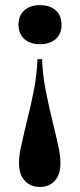

<svg xmlns="http://www.w3.org/2000/svg" viewBox="-20 -552 316 760"><path d="M223.6 -454.1Q223.6 -418.5 200.7 -397.7Q177.7 -377 138.2 -377Q99.1 -377 76.2 -397.7Q53.2 -418.5 53.2 -454.1Q53.2 -490.2 76.2 -511Q99.1 -531.7 138.2 -531.7Q177.7 -531.7 200.7 -511Q223.6 -490.2 223.6 -454.1ZM190.9 -59.1Q205.6 0.5 212.4 33.9Q219.2 67.4 219.2 93.8Q219.2 139.6 196.8 163.8Q174.3 188 137.7 188Q101.1 188 78.1 163.3Q55.2 138.7 55.2 93.8Q55.2 68.4 61.5 36.9Q67.9 5.4 83 -57.6Q103 -136.7 114.5 -196.8Q126 -256.8 128.4 -317.9H146.5Q148.9 -256.8 160.2 -197.8Q171.4 -138.7 190.9 -59.1Z"/></svg>

Font: TypoPRO Playfair Display SC
Style: Bold
Weight: 700
Designer: Claus Eggers Sørensen
Foundry: Claus Eggers Sørensen
Version: Version 1.004;PS 001.004;hotconv 1.0.70;makeotf.lib2.5.58329